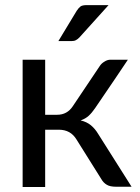

<svg xmlns="http://www.w3.org/2000/svg" viewBox="-20 -745 557 766"><path d="M377.9 -481.4Q384.8 -492.2 396.5 -499Q408.2 -506.8 420.9 -506.8Q444.3 -506.8 490.2 -506.8Q458 -458 359.4 -313.5Q346.7 -294.9 334 -283.2Q321.3 -271.5 301.8 -264.6Q326.2 -258.8 342.8 -245.1Q359.4 -231.4 372.1 -210Q416 -139.6 504.9 0Q489.3 0 443.4 0Q418.9 0 406.2 -7.8Q392.6 -15.6 383.8 -31.2Q350.6 -84 285.2 -188.5Q261.7 -227.5 214.8 -227.5Q196.3 -227.5 160.2 -227.5Q160.2 -170.9 160.2 1Q137.7 1 70.3 1Q70.3 -79.1 70.3 -316.4Q70.3 -364.3 70.3 -506.8Q92.8 -506.8 160.2 -506.8Q160.2 -452.1 160.2 -287.1Q171.9 -287.1 208 -287.1Q248 -287.1 270.5 -321.3Q306.6 -375 377.9 -481.4ZM413.1 -724.6Q383.8 -692.4 296.9 -595.7Q289.1 -587.9 283.2 -585Q276.4 -581.1 265.6 -581.1Q248 -581.1 212.9 -581.1Q231.4 -611.3 286.1 -702.1Q293.9 -713.9 301.8 -719.7Q309.6 -724.6 326.2 -724.6Q355.5 -724.6 413.1 -724.6Z"/></svg>

Font: Lato
Style: Regular
Weight: 400
Designer: Lukasz Dziedzic with Adam Twardoch and Botio Nikoltchev
Version: Version 2.015; 2015-08-06; http://www.latofonts.com/